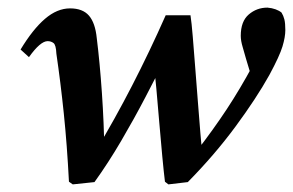

<svg xmlns="http://www.w3.org/2000/svg" viewBox="-20 -477 769 504"><path d="M161 0Q156 -97 147.5 -179Q139 -261 128 -336Q127 -359 120.5 -364Q114 -369 105 -369Q86 -369 56 -327L34 -347Q66 -400 98 -427.5Q130 -455 164 -455Q197 -455 213.5 -436Q230 -417 234 -377Q242 -313 247.5 -233Q253 -153 254 -77L232 -82Q330 -245 415 -437H480Q483 -418 486 -381Q489 -344 492.5 -299Q496 -254 499.5 -209Q503 -164 506 -127.5Q509 -91 511 -72L496 -80Q540 -137 575 -190Q610 -243 644 -306Q649 -314 652 -322Q655 -330 659 -337L648 -249L626 -322Q622 -337 617 -353.5Q612 -370 612 -383Q612 -421 633 -439Q654 -457 682 -457Q694 -456 703.5 -452.5Q713 -449 719 -444Q724 -436 726.5 -426Q729 -416 729 -398Q729 -380 721.5 -355Q714 -330 687 -280Q653 -219 598 -144.5Q543 -70 473 1L422 7L413 0Q410 -24 406 -66.5Q402 -109 398 -156.5Q394 -204 390.5 -243.5Q387 -283 384 -301L413 -322Q391 -278 361.5 -221.5Q332 -165 298 -107Q264 -49 228 1L171 7Z"/></svg>

Font: Lisu Bosa Black
Style: Italic
Weight: 900
Italic angle: -19°
Designer: David Morse, Annie Olsen, Victor Gaultney, Frank Grießhammer (Latin)
Foundry: SIL International
Version: Version 2.000